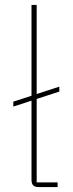

<svg xmlns="http://www.w3.org/2000/svg" viewBox="-20 -760 297 780"><path d="M214 -19H129V-358L221 -388V-408L129 -378V-740H108V-371L34 -347V-327L108 -351V-29C108 -9 117 0 137 0H214Z"/></svg>

Font: IBM Plex Arabic Thin
Style: Regular
Weight: 100
Designer: Mike Abbink, Paul van der Laan, Pieter van Rosmalen, Wael Morcos, Khajak Apelian
Foundry: Bold Monday
Version: Version 1.0